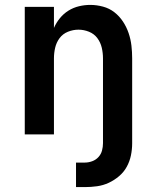

<svg xmlns="http://www.w3.org/2000/svg" viewBox="-20 -548 640 783"><path d="M290 215V115H326Q341 115 356 109.5Q371 104 381.5 92.5Q392 81 396 66Q400 51 400 36V-310Q400 -332 395 -353.5Q390 -375 377 -392.5Q364 -410 343 -418.5Q322 -427 300 -427Q278 -427 257 -418.5Q236 -410 223 -392.5Q210 -375 205 -353.5Q200 -332 200 -310V0H81V-520H200V-434Q209 -455 224 -473.5Q239 -492 259 -504.5Q279 -517 302 -522.5Q325 -528 348 -528Q374 -528 400 -521Q426 -514 446.5 -498Q467 -482 481.5 -460Q496 -438 504.5 -413Q513 -388 516 -362Q519 -336 519 -310V36Q519 61 514 85.5Q509 110 497 132Q485 154 465.5 170.5Q446 187 423.5 197.5Q401 208 376 211.5Q351 215 326 215Z"/></svg>

Font: Iosevka Fixed Extended
Style: Bold
Weight: 700
Width: 7
Monospace: yes
Designer: Belleve Invis
Foundry: Belleve Invis
Version: Version 24.1.1; ttfautohint (v1.8.4)